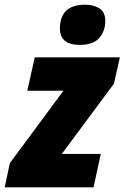

<svg xmlns="http://www.w3.org/2000/svg" viewBox="-50 -797 530 817"><path d="M398 -708Q398 -746 373 -761.5Q348 -777 312 -777Q205 -777 205 -675Q205 -606 290 -606Q347 -606 372.5 -635.5Q398 -665 398 -708ZM348 0 379 -142H213L435 -441L460 -553H98L66 -411H220L-8 -103L-30 0Z"/></svg>

Font: Noto Sans Display SemiCondensed Black
Style: Italic
Weight: 900
Width: 4
Designer: Monotype Design team
Foundry: Monotype Imaging Inc.
Version: 1.000